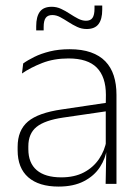

<svg xmlns="http://www.w3.org/2000/svg" viewBox="-20 -678 518 708"><path d="M369.5 0 372 -125 370 -131.5V-290L370.5 -328Q370.5 -394.5 337 -428.5Q303.5 -462.5 232.5 -462.5Q178.5 -462.5 135.2 -445.5Q92 -428.5 61 -407L65.5 -444Q82 -456 106.8 -468.2Q131.5 -480.5 164 -488.5Q196.5 -496.5 237 -496.5Q282 -496.5 314.8 -485Q347.5 -473.5 368.5 -451.8Q389.5 -430 399.5 -399Q409.5 -368 409.5 -328.5V0ZM196 10Q123.5 10 84.2 -24.2Q45 -58.5 45 -124V-136.5Q45 -197.5 83 -229.8Q121 -262 208 -274.5L379.5 -300L381.5 -269L213.5 -244.5Q145 -234.5 114.8 -210Q84.5 -185.5 84.5 -138.5V-128Q84.5 -77 115.5 -50.5Q146.5 -24 206 -24Q254.5 -24 289.2 -42.2Q324 -60.5 345.2 -91.8Q366.5 -123 373 -162L383.5 -131H374.5Q369.5 -94 348.5 -61.8Q327.5 -29.5 289.5 -9.8Q251.5 10 196 10ZM299.5 -571Q281 -571 264.5 -578.8Q248 -586.5 232.2 -596.8Q216.5 -607 202 -614.8Q187.5 -622.5 173 -622.5Q156 -622.5 148.5 -612Q141 -601.5 141 -578.5V-566H113.5V-581.5Q113.5 -616.5 127 -634.8Q140.5 -653 171 -653Q189 -653 205.5 -645.2Q222 -637.5 237.5 -627.2Q253 -617 268 -609.2Q283 -601.5 297 -601.5Q314 -601.5 321.2 -612.2Q328.5 -623 328.5 -646V-657.5H357V-642.5Q357 -607 343.2 -589Q329.5 -571 299.5 -571Z"/></svg>

Font: Anek Gurmukhi ExtraLight
Style: Regular
Weight: 250
Designer: Sarang Kulkarni (Gurmukhi), Yesha Goshar (Latin)
Foundry: Ek Type
Version: Version 1.003